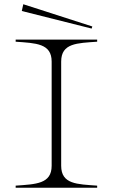

<svg xmlns="http://www.w3.org/2000/svg" viewBox="-20 -887 533 907"><path d="M54 -10V0H439V-10C345 -17 269 -16 269 -104V-596C269 -684 345 -683 439 -690V-700H54V-690C150 -683 224 -682 224 -596V-104C224 -18 150 -17 54 -10ZM83 -835 413 -752 416 -762 90 -867Z"/></svg>

Font: Sprat Extended Thin
Style: Regular
Weight: 100
Width: 9
Designer: Ethan Nakache
Foundry: Collletttivo
Version: Version 2.000;Glyphs 3.2 (3217)